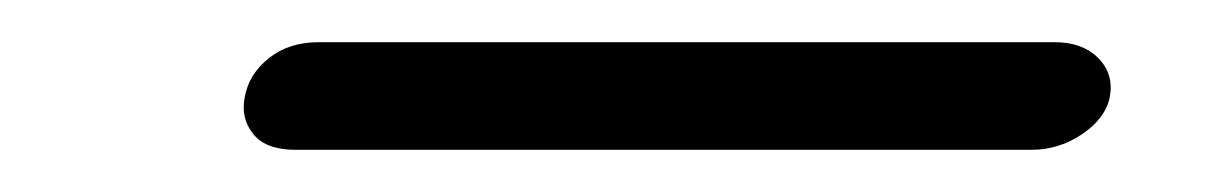

<svg xmlns="http://www.w3.org/2000/svg" viewBox="-20 -329 582 91"><path d="M120 -258Q106 -258 100 -265.5Q94 -273 96 -283Q98 -294 107.5 -301.5Q117 -309 131 -309H480Q493 -309 500.5 -301.5Q508 -294 506 -283Q504 -273 493 -265.5Q482 -258 469 -258Z"/></svg>

Font: VDS
Style: Thin Italic
Weight: 100
Width: 0
Designer: artmaker
Foundry: artmaker
Version: Version 1.000 2012 initial release